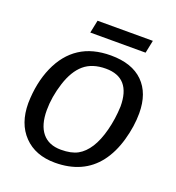

<svg xmlns="http://www.w3.org/2000/svg" viewBox="-124 -766 805 876"><g transform="rotate(20 278.0 -328.5)"><path d="M524.4 -333.5Q524.4 -270 504.9 -201.4Q485.4 -132.8 449 -85.2Q412.6 -37.6 359.9 -13.9Q307.1 9.8 239.7 9.8Q144 9.8 88.4 -47.9Q32.7 -105.5 32.7 -204.6Q34.7 -304.2 68.8 -381.3Q103 -458.5 163.6 -498Q224.1 -537.6 313.5 -537.6Q416 -537.6 470.2 -484.1Q524.4 -430.7 524.4 -333.5ZM433.6 -333.5Q433.6 -473.1 312.5 -473.1Q246.6 -473.1 206.8 -439.2Q167 -405.3 145 -336.4Q123 -267.6 123 -203.1Q123 -130.9 154.3 -93Q185.5 -55.2 245.1 -55.2Q295.4 -55.2 325.9 -72Q356.4 -88.9 379.4 -124.8Q402.3 -160.6 416.7 -216.3Q431.2 -272 433.6 -333.5ZM457 -603.5H188.5L201.2 -665.5H469.7Z"/></g></svg>

Font: Liberation Sans
Style: Italic
Weight: 400
Italic angle: -12°
Designer: Steve Matteson
Foundry: Ascender Corporation
Version: Version 2.1.5